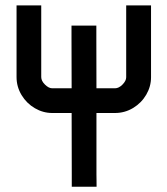

<svg xmlns="http://www.w3.org/2000/svg" viewBox="-20 -706 630 725"><path d="M550.3 -685.5V-414.1Q550.3 -379.4 532.2 -348.4Q514.2 -317.4 482.7 -298.3Q451.2 -279.3 414.1 -279.3H344.2V-47.9Q344.2 -40.5 344.5 -24.9Q344.7 -9.3 344.7 -1H297.9H251V-24.4V-47.9Q251 -127.9 250.5 -279.3H177.2Q142.6 -279.3 111.6 -297.4Q80.6 -315.4 61.5 -346.9Q42.5 -378.4 42.5 -415V-685.5H135.7V-415Q135.7 -400.4 149.9 -386.5Q164.1 -372.6 177.2 -372.6H250.5Q250.5 -495.1 250 -562.5V-585.9V-609.4H296.9H343.8V-585.9V-563Q343.8 -494.6 344.2 -372.6H414.1Q428.7 -372.6 442.6 -386.7Q456.5 -400.9 456.5 -414.1V-685.5Z"/></svg>

Font: GokturkKurgu
Style: Regular
Weight: 400
Designer: facebook.com/biligbitig
Foundry: facebook.com/biligbitig
Version: Version 1.0